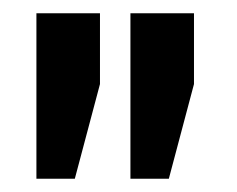

<svg xmlns="http://www.w3.org/2000/svg" viewBox="-20 -711 358 290"><path d="M35 -441H93L131 -584V-691H35ZM177 -441H235L273 -584V-691H177Z"/></svg>

Font: Gemunu Libre ExtraLight ExtraBold
Style: Regular
Weight: 800
Version: Version 1.100